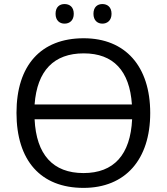

<svg xmlns="http://www.w3.org/2000/svg" viewBox="-20 -913 820 943"><path d="M252.9 -845.2C252.9 -878.9 272.9 -893.1 296.9 -893.1C321.8 -893.1 342.3 -878.9 342.3 -845.2C342.3 -812.5 321.8 -796.9 296.9 -796.9C272.9 -796.9 252.9 -812.5 252.9 -845.2ZM439 -845.2C439 -878.9 459 -893.1 482.9 -893.1C506.8 -893.1 527.8 -878.9 527.8 -845.2C527.8 -812.5 506.8 -796.9 482.9 -796.9C459 -796.9 439 -812.5 439 -845.2ZM717.8 -357.9C717.8 -129.4 595.7 9.8 390.1 9.8C179.7 9.8 61 -124.5 61 -358.9C61 -591.3 180.2 -725.1 391.1 -725.1C596.2 -725.1 717.8 -586.9 717.8 -357.9ZM627.9 -399.9C616.7 -565.4 537.1 -650.9 391.1 -650.9C245.1 -650.9 162.1 -566.4 149.9 -399.9ZM149.9 -327.1C158.2 -153.3 240.2 -63 390.1 -63C539.1 -63 620.6 -152.8 628.9 -327.1Z"/></svg>

Font: OpenSansEmoji
Style: Regular
Weight: 400
Foundry: MorbZ
Version: Version 1.000;PS 001.000;hotconv 1.0.70;makeotf.lib2.5.58329